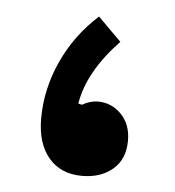

<svg xmlns="http://www.w3.org/2000/svg" viewBox="-36 -374 372 409"><g transform="rotate(5 150.0 -169.5)"><path d="M160.2 -340.3 210 -290.5Q143.6 -221.2 132.3 -151.9L140.1 -149.9Q157.2 -159.7 173.8 -159.7Q203.1 -159.7 223.9 -138.2Q244.6 -116.7 244.6 -82.5Q244.6 -42.5 219 -20.8Q193.4 1 153.3 1Q107.9 1 82 -29.5Q56.2 -60.1 56.2 -113.3Q56.2 -176.3 83.5 -236.1Q110.8 -295.9 160.2 -340.3Z"/></g></svg>

Font: Estedad-FD ExtraBold
Style: Regular
Weight: 800
Designer: Amin Abedi
Version: Version 7.3